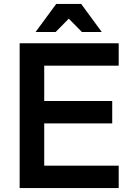

<svg xmlns="http://www.w3.org/2000/svg" viewBox="-20 -957 674 977"><path d="M161 -794 266 -937H393L498 -794H397L330 -862L263 -794ZM80 0V-737H584V-623H205V-443H551V-329H205V-114H584V0Z"/></svg>

Font: Tomorrow Medium
Style: Regular
Weight: 500
Designer: Tony de Marco, Monica Rizzolli
Foundry: Just in Type
Version: Version 2.002